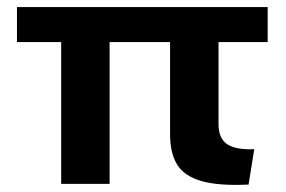

<svg xmlns="http://www.w3.org/2000/svg" viewBox="-20 -520 809 543"><path d="M153 0V-401H28V-500H737V-401H598V-169Q598 -129 622 -112.5Q646 -96 699 -98L683 2Q598 6 549.5 -8Q501 -22 481 -54.5Q461 -87 461 -140V-401H290V0Z"/></svg>

Font: Work Sans SemiBold
Style: Regular
Weight: 600
Designer: Wei Huang
Foundry: Wei Huang
Version: Version 2.010; ttfautohint (v1.8.3)